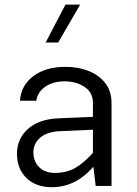

<svg xmlns="http://www.w3.org/2000/svg" viewBox="-20 -796 585 822"><path d="M457.5 -355V0H389.6L379.9 -82Q339.4 -36.6 295.7 -15.6Q252 5.4 201.7 5.4Q133.3 5.4 93 -34.2Q52.7 -73.7 52.7 -138.2Q52.7 -202.1 99.9 -244.1Q147 -286.1 231.4 -289.6L377.9 -295.9V-355Q377.9 -400.4 341.8 -424.1Q305.7 -447.8 256.3 -447.8Q207.5 -447.8 174.3 -425Q141.1 -402.3 135.3 -364.7H65.4Q70.3 -431.2 123.3 -470.5Q176.3 -509.8 260.3 -509.8Q315.9 -509.8 360.6 -491.7Q405.3 -473.6 431.4 -439.2Q457.5 -404.8 457.5 -355ZM123 -144Q123 -104.5 147.9 -80.1Q172.9 -55.7 215.8 -55.7Q262.2 -55.7 299.1 -75.4Q335.9 -95.2 377.9 -141.6V-240.7L236.3 -234.4Q181.6 -231.9 152.3 -206.8Q123 -181.6 123 -144ZM260.3 -776.4H323.2L229 -613.8H175.3Z"/></svg>

Font: Estedad-FD Regular
Style: FD-Regular
Weight: 400
Designer: Amin Abedi
Version: Version 7.3